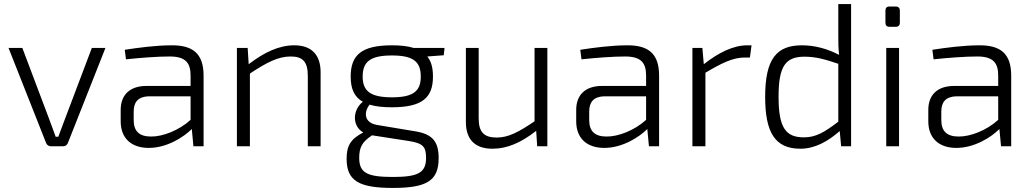

<svg xmlns="http://www.w3.org/2000/svg" viewBox="-20 -720 5077 945"><path d="M499 -484H432L300 -135L267 -47H254C243 -76 233 -106 222 -134L90 -484H22L207 -16C211 -6 220 0 231 0H290C302 0 310 -6 314 -16Z M600 -428C674 -436 757 -442 815 -442C895 -442 918 -409 918 -348V-297H701C620 -297 574 -254 574 -179V-123C574 -38 628 8 712 8C802 8 884 -45 924 -85L932 0H982V-348C982 -459 926 -497 827 -497C745 -497 660 -485 594 -475ZM638 -171C638 -218 660 -244 711 -246H918V-130C861 -78 780 -47 723 -48C666 -48 638 -74 638 -129Z M1199 -484H1146V0H1210V-358C1292 -412 1348 -442 1411 -442C1470 -442 1495 -416 1495 -347V0H1558V-364C1558 -451 1513 -497 1428 -497C1354 -497 1281 -463 1204 -404Z M2164 -448 2168 -484H2016C1988 -493 1953 -497 1909 -497C1759 -497 1706 -449 1706 -343C1706 -284 1723 -243 1766 -219C1718 -183 1709 -102 1768 -68C1706 -36 1686 -3 1686 61C1686 169 1744 205 1914 205C2081 205 2139 169 2139 59C2139 -20 2112 -60 2022 -74L1836 -105C1771 -116 1770 -168 1799 -205C1828 -196 1864 -192 1909 -192C2058 -192 2111 -239 2111 -343C2111 -385 2103 -418 2083 -442ZM1909 -241C1803 -241 1765 -272 1765 -343C1765 -416 1802 -447 1909 -447C2015 -447 2051 -416 2051 -343C2051 -272 2015 -241 1909 -241ZM1811 -54 1992 -26C2062 -15 2077 2 2077 57C2077 130 2038 151 1914 151C1787 151 1748 131 1748 57C1748 5 1763 -21 1807 -51Z M2674 -484H2611V-123C2534 -71 2483 -43 2425 -43C2362 -43 2336 -70 2336 -137V-484H2273V-120C2273 -33 2318 12 2404 12C2475 12 2544 -17 2619 -76L2624 0H2674Z M2842 -428C2916 -436 2999 -442 3057 -442C3137 -442 3160 -409 3160 -348V-297H2943C2862 -297 2816 -254 2816 -179V-123C2816 -38 2870 8 2954 8C3044 8 3126 -45 3166 -85L3174 0H3224V-348C3224 -459 3168 -497 3069 -497C2987 -497 2902 -485 2836 -475ZM2880 -171C2880 -218 2902 -244 2953 -246H3160V-130C3103 -78 3022 -47 2965 -48C2908 -48 2880 -74 2880 -129Z M3679 -497H3658C3590 -497 3518 -462 3444 -404L3437 -484H3388V0H3452V-362C3533 -410 3587 -437 3647 -437H3671Z M4120 0H4169V-700H4106V-545C4106 -510 4106 -483 4110 -450C4050 -481 3989 -497 3927 -497C3802 -497 3746 -430 3746 -243C3746 -69 3794 12 3919 12C3991 12 4055 -24 4113 -75ZM4106 -121C4035 -67 3994 -44 3937 -44C3847 -44 3812 -91 3812 -244C3812 -396 3847 -441 3940 -441C3995 -441 4041 -428 4106 -406Z M4359 -688C4344 -688 4338 -681 4338 -667V-609C4338 -595 4344 -588 4359 -588H4388C4402 -588 4409 -595 4409 -609V-667C4409 -681 4402 -688 4388 -688ZM4405 0V-484H4342V0Z M4575 -428C4649 -436 4732 -442 4790 -442C4870 -442 4893 -409 4893 -348V-297H4676C4595 -297 4549 -254 4549 -179V-123C4549 -38 4603 8 4687 8C4777 8 4859 -45 4899 -85L4907 0H4957V-348C4957 -459 4901 -497 4802 -497C4720 -497 4635 -485 4569 -475ZM4613 -171C4613 -218 4635 -244 4686 -246H4893V-130C4836 -78 4755 -47 4698 -48C4641 -48 4613 -74 4613 -129Z"/></svg>

Font: SnT
Style: Regular
Weight: 300
Designer: Natanael Gama
Version: Version 1.001;PS 001.001;hotconv 1.0.70;makeotf.lib2.5.58329